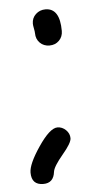

<svg xmlns="http://www.w3.org/2000/svg" viewBox="-49 -582 397 711"><g transform="rotate(-5 149.5 -227.0)"><path d="M200.7 -463.9Q200.7 -442.4 186.5 -428.2Q172.4 -414.1 150.9 -414.1Q129.4 -414.1 115.2 -428.2Q101.1 -442.4 101.1 -463.9Q101.1 -470.2 98.6 -482.2Q96.2 -494.1 96.2 -500Q96.2 -521 111.1 -534.9Q126 -548.8 147 -548.8Q200.7 -548.8 200.7 -463.9ZM83.5 94.7Q39.6 94.7 39.6 48.8Q39.6 17.1 81.5 -44.9Q125 -109.4 153.3 -109.4Q170.9 -109.4 184.6 -96.2Q198.2 -83 198.2 -65.4Q198.2 -47.9 164.1 -7.8Q128.9 34.2 126.5 53.2Q121.6 94.7 83.5 94.7Z"/></g></svg>

Font: Righma Çiddhi
Style: Regular
Weight: 400
Designer: R.S. Wihananto
Foundry: R.S. Wihananto
Version: Version 2.0.1